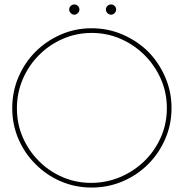

<svg xmlns="http://www.w3.org/2000/svg" viewBox="-20 -835 826 863"><path d="M646 -97Q694 -145 722.5 -210Q751 -275 751 -349Q751 -423 722.5 -488.5Q694 -554 646 -603Q597 -651 531.5 -679.5Q466 -708 392 -708Q318 -708 253 -679.5Q188 -651 140 -603Q91 -554 63 -488.5Q35 -423 35 -349Q35 -275 63 -210Q91 -145 140 -97Q188 -48 253 -20Q318 8 392 8Q466 8 531.5 -20Q597 -48 646 -97ZM154 -112Q109 -157 82.5 -217.5Q56 -278 56 -348Q56 -418 82.5 -479.5Q109 -541 155 -587Q200 -633 261.5 -660Q323 -687 392 -687Q462 -687 523 -660Q584 -633 630 -587Q676 -541 703 -480Q730 -419 730 -349Q730 -279 703 -218Q676 -157 630 -112Q583 -66 521 -39.5Q459 -13 389 -13Q321 -13 260 -39.5Q199 -66 154 -112ZM502 -792Q502 -802 495 -808.5Q488 -815 479 -815Q470 -815 463 -808.5Q456 -802 456 -792Q456 -783 463 -776Q470 -769 479 -769Q488 -769 495 -776Q502 -783 502 -792ZM337 -792Q337 -802 330 -808.5Q323 -815 314 -815Q305 -815 298 -808.5Q291 -802 291 -792Q291 -783 298 -776Q305 -769 314 -769Q323 -769 330 -776Q337 -783 337 -792Z"/></svg>

Font: Josefin Slab ExtraLight
Style: Regular
Weight: 250
Designer: Santiago Orozco
Foundry: Typemade
Version: Version 2.000